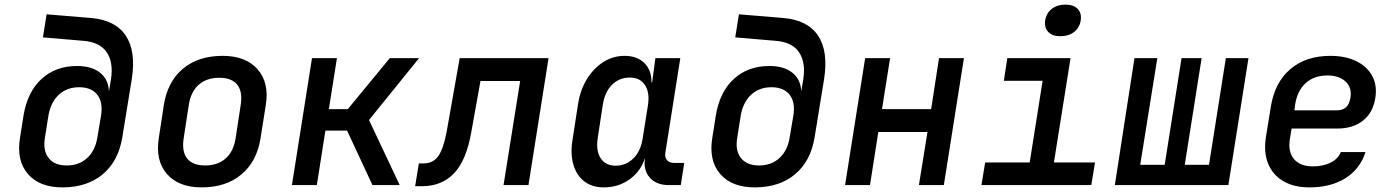

<svg xmlns="http://www.w3.org/2000/svg" viewBox="-20 -802 6040 832"><path d="M254 10Q152 11 101 -48Q50 -107 67 -207L82 -302Q99 -404 160 -460Q221 -516 314 -516Q377 -516 413.5 -487Q450 -458 452 -406L461 -459Q472 -532 442.5 -575.5Q413 -619 343 -625L166 -640L182 -740L375 -724Q480 -715 525 -647.5Q570 -580 551 -459L510 -207Q493 -104 426 -47.5Q359 9 254 10ZM269 -85Q323 -85 358 -117.5Q393 -150 402 -207L418 -302Q427 -359 401.5 -391.5Q376 -424 323 -424Q270 -424 235 -391.5Q200 -359 190 -302L175 -207Q165 -150 190.5 -117.5Q216 -85 269 -85Z M854 10Q754 10 703.5 -48Q653 -106 668 -203L690 -347Q706 -448 772.5 -504Q839 -560 945 -560Q1045 -560 1096 -502Q1147 -444 1132 -348L1109 -203Q1093 -102 1026 -46Q959 10 854 10ZM869 -85Q923 -85 957.5 -115Q992 -145 1001 -203L1023 -347Q1032 -405 1008 -435Q984 -465 930 -465Q876 -465 841.5 -435Q807 -405 798 -347L776 -203Q767 -145 791 -115Q815 -85 869 -85Z M1245 0 1332 -550H1440L1405 -329H1487L1669 -550H1796L1579 -282L1712 0H1594L1484 -236H1390L1353 0Z M1779 5 1795 -94H1817Q1857 -94 1879.5 -126Q1902 -158 1916 -234L1972 -550H2357L2270 0H2162L2234 -451H2062L2022 -228Q2001 -108 1948 -51.5Q1895 5 1807 5Z M2596 10Q2546 10 2512 -16Q2478 -42 2464.5 -89Q2451 -136 2461 -197L2485 -352Q2495 -414 2524 -460.5Q2553 -507 2595 -533.5Q2637 -560 2687 -560Q2741 -560 2772.5 -528.5Q2804 -497 2803 -445H2806L2820 -550H2928L2863 -139Q2860 -120 2870.5 -108Q2881 -96 2900 -96H2945L2930 0H2878Q2824 0 2795.5 -32.5Q2767 -65 2775 -117V-118Q2757 -60 2708.5 -25Q2660 10 2596 10ZM2648 -84Q2693 -84 2725 -116Q2757 -148 2765 -203L2788 -347Q2796 -402 2774.5 -434Q2753 -466 2709 -466Q2663 -466 2631.5 -434Q2600 -402 2592 -347L2570 -203Q2562 -148 2583 -116Q2604 -84 2648 -84Z M3254 10Q3152 11 3101 -48Q3050 -107 3067 -207L3082 -302Q3099 -404 3160 -460Q3221 -516 3314 -516Q3377 -516 3413.5 -487Q3450 -458 3452 -406L3461 -459Q3472 -532 3442.5 -575.5Q3413 -619 3343 -625L3166 -640L3182 -740L3375 -724Q3480 -715 3525 -647.5Q3570 -580 3551 -459L3510 -207Q3493 -104 3426 -47.5Q3359 9 3254 10ZM3269 -85Q3323 -85 3358 -117.5Q3393 -150 3402 -207L3418 -302Q3427 -359 3401.5 -391.5Q3376 -424 3323 -424Q3270 -424 3235 -391.5Q3200 -359 3190 -302L3175 -207Q3165 -150 3190.5 -117.5Q3216 -85 3269 -85Z M3642 0 3729 -550H3837L3802 -329H4015L4049 -550H4157L4070 0H3962L3999 -230H3786L3750 0Z M4233 0 4249 -98H4442L4498 -452H4330L4345 -550H4619L4547 -98H4725L4709 0ZM4575 -645Q4540 -645 4522.5 -663.5Q4505 -682 4509 -713Q4514 -745 4537.5 -763.5Q4561 -782 4597 -782Q4632 -782 4650 -763.5Q4668 -745 4663 -713Q4658 -682 4634.5 -663.5Q4611 -645 4575 -645Z M4811 0 4896 -550H4995L4921 -88H5027L5100 -550H5187L5114 -88H5219L5292 -550H5390L5303 0Z M5654 10Q5587 10 5541 -17Q5495 -44 5475 -93.5Q5455 -143 5466 -210L5487 -340Q5504 -445 5571.5 -502.5Q5639 -560 5745 -560Q5810 -560 5857 -537Q5904 -514 5926 -473.5Q5948 -433 5940 -379Q5930 -314 5886.5 -279.5Q5843 -245 5775 -245H5577L5570 -203Q5560 -145 5587 -113Q5614 -81 5669 -81Q5714 -81 5746.5 -97.5Q5779 -114 5790 -143H5897Q5874 -70 5810.5 -30Q5747 10 5654 10ZM5589 -324H5775Q5797 -324 5812 -336.5Q5827 -349 5832 -379Q5839 -422 5811 -448.5Q5783 -475 5732 -475Q5674 -475 5637.5 -441.5Q5601 -408 5592 -347Z"/></svg>

Font: JetBrains Mono NL SemiBold
Style: Italic
Weight: 600
Italic angle: -9°
Monospace: yes
Designer: Philipp Nurullin, Konstantin Bulenkov
Foundry: JetBrains
Version: Version 2.305; ttfautohint (v1.8.4.7-5d5b)